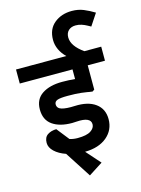

<svg xmlns="http://www.w3.org/2000/svg" viewBox="-143 -737 681 925"><g transform="rotate(-15 197.5 -275.0)"><path d="M317 -466H401V-396H315V-275L305 -268Q287 -270 279 -272Q275 -273 250 -276Q225 -279 183 -279Q146 -279 131.5 -273.5Q117 -268 117 -254Q117 -234 139.5 -227.5Q162 -221 204 -223Q270 -226 307.5 -198.5Q345 -171 345 -120Q345 -66 304.5 -32Q264 2 195 3L258 74L188 119L104 -11Q69 -23 48 -43Q27 -63 27 -86Q27 -114 45.5 -126Q64 -138 89 -138L138 -76Q156 -70 178 -70Q223 -70 243.5 -83.5Q264 -97 264 -116Q264 -153 192 -148L171 -147Q109 -147 73 -172.5Q37 -198 37 -250Q37 -301 75 -326Q113 -351 175 -351Q208 -351 239 -348V-396H-24V-466H227Q207 -485 196 -508.5Q185 -532 185 -557Q185 -611 220.5 -640Q256 -669 308 -669Q340 -669 366.5 -658Q393 -647 419 -631L380 -572Q376 -574 363.5 -581Q351 -588 337 -592.5Q323 -597 308 -597Q286 -597 272.5 -584.5Q259 -572 259 -550Q259 -507 317 -466Z"/></g></svg>

Font: Cambay Devanagari
Style: Regular
Weight: 700
Designer: Pooja Saxena
Foundry: Pooja Saxena
Version: Version 1.095;PS 001.095;hotconv 1.0.70;makeotf.lib2.5.58329